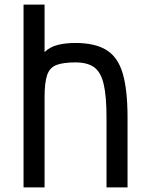

<svg xmlns="http://www.w3.org/2000/svg" viewBox="-20 -820 640 840"><path d="M83 0V-800H175V-592Q197 -614 231 -623Q265 -632 310 -632Q396 -632 446 -601Q496 -570 517 -498.5Q538 -427 538 -305V0H446V-305Q446 -400 433.5 -452.5Q421 -505 391.5 -526Q362 -547 310 -547Q256 -547 226.5 -535.5Q197 -524 186 -491Q175 -458 175 -395V0Z"/></svg>

Font: Victor Mono SemiBold
Style: Regular
Weight: 600
Monospace: yes
Designer: Rune Bjørnerås
Version: Version 1.561;gftools[0.9.30]